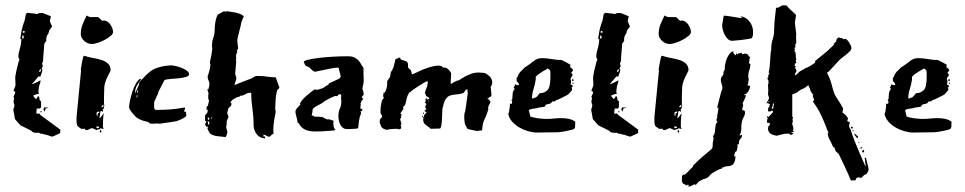

<svg xmlns="http://www.w3.org/2000/svg" viewBox="-20 -479 3618 720"><path d="M164 -361Q162 -353 158.5 -349Q155 -345 153 -333L154 -329Q154 -325 150 -320.5Q146 -316 146 -314L143 -274Q143 -271 142.5 -268Q142 -265 142 -262V-254Q142 -249 138 -242L140 -232V-233L141 -231Q138 -226 137.5 -225Q137 -224 136 -220L139 -218Q139 -212 138 -211L133 -196Q133 -194 130 -191L125 -193L100 -164H102Q104 -164 109 -166.5Q114 -169 119 -171Q125 -174 132 -178Q132 -170 129.5 -164.5Q127 -159 126 -152L124 -135L126 -127L118 -126L105 -121L106 -117L115 -107L123 -119L127 -115L129 -103L134 -99V-77L130 -72H118L116 -53H127Q129 -52 130.5 -49.5Q132 -47 134 -46L199 2L206 7V20L178 33Q172 33 171 32.5Q170 32 168.5 31.5Q167 31 162 29Q157 27 142 24Q138 22 138 22Q137 22 137 22.5Q137 23 136 23Q134 23 132 22L124 18Q124 19 120 19Q110 19 105.5 17.5Q101 16 97 11L57 -9Q57 -9 53.5 -12.5Q50 -16 46.5 -20.5Q43 -25 39.5 -28.5Q36 -32 36 -33L30 -67Q30 -70 32 -74.5Q34 -79 34 -83Q34 -88 32.5 -90Q31 -92 31 -97V-100V-101Q31 -103 32 -105Q33 -107 33 -110Q32 -111 32 -112L31 -117L36 -128Q36 -129 36.5 -129.5Q37 -130 37 -131V-133Q37 -136 34 -136.5Q31 -137 31 -140L38 -158V-167Q38 -172 37.5 -177Q37 -182 37 -189Q40 -209 43 -220.5Q46 -232 51 -252Q53 -252 53 -255Q53 -258 51 -259.5Q49 -261 49 -270Q49 -278 54.5 -297Q60 -316 60 -333H56Q58 -344 59.5 -355.5Q61 -367 65 -380L69 -393Q73 -402 73 -405L77 -426L82 -431Q87 -430 100.5 -429Q114 -428 119 -426Q123 -430 129 -430H141L171 -418L167 -402Q167 -397 171 -389.5Q175 -382 175 -379L163 -363ZM145 -76H163L151 -72L147 -60L143 -68ZM65 -346Q63 -346 63 -339Q63 -334 66 -334Q69 -334 69 -340Q69 -346 65 -346ZM127 -214V-212Q127 -209 129 -209Q131 -209 134 -215Q133 -216 133 -218V-221ZM69 -363Q65 -362 65 -359Q65 -356 69 -356Q73 -356 73 -359Q73 -363 69 -363ZM136 -62V-58H131L132 -62Z M279 0Q271 -4 269 -10Q267 -16 267 -25V-40L284 -214Q284 -215 283.5 -215.5Q283 -216 283 -218Q283 -217 284 -225Q285 -233 287 -243Q289 -253 291 -261.5Q293 -270 295 -270Q297 -270 302.5 -268Q308 -266 309 -266Q320 -263 334.5 -260.5Q349 -258 362.5 -253.5Q376 -249 385.5 -240Q395 -231 395 -215L384 -193Q379 -183 375.5 -172.5Q372 -162 371 -152Q371 -151 371 -145.5Q371 -140 370.5 -132.5Q370 -125 370 -117Q370 -109 370 -103V-87L372 -85Q372 -84 370.5 -81.5Q369 -79 369 -76L370 -73Q370 -72 368 -71Q366 -70 365 -70L367 -63Q366 -63 366 -62L364 -59Q364 -60 363.5 -60.5Q363 -61 363 -62L360 -63L357 -61Q356 -59 355 -49Q354 -39 352 -37H354Q357 -37 362.5 -45.5Q368 -54 369 -54Q367 -43 366.5 -28.5Q366 -14 366 -3L369 5L358 2L354 5Q352 5 346 7L342 9L327 2H322L307 9L299 8V4H284ZM283 -350Q283 -371 289.5 -387Q296 -403 305 -421L310 -418Q311 -418 313.5 -416.5Q316 -415 319 -415H345Q350 -415 356 -408Q362 -401 364 -401Q365 -401 366.5 -401.5Q368 -402 370 -402Q377 -402 383.5 -397.5Q390 -393 394.5 -386Q399 -379 401.5 -372Q404 -365 404 -359Q404 -352 394.5 -344Q385 -336 372.5 -329.5Q360 -323 346.5 -318.5Q333 -314 325 -314Q309 -314 296.5 -325Q284 -336 283 -350ZM342 -56Q342 -54 342.5 -49Q343 -44 345 -42L347 -54L352 -56V-61Q349 -61 345.5 -59Q342 -57 342 -56ZM343 2 351 1V-4L341 -5ZM357 9Q360 11 360 14Q360 18 357 18Q354 18 354 14Q354 9 357 9ZM361 -81V-78Q361 -76 363 -76L368 -81V-87Z M464 -77Q464 -84 467 -99.5Q470 -115 475.5 -132.5Q481 -150 489 -164.5Q497 -179 506 -184L509 -181Q502 -173 494.5 -160Q487 -147 487 -136V-128Q489 -135 495.5 -148.5Q502 -162 502 -168V-170Q510 -180 514 -183Q518 -186 526 -196L542 -210Q555 -220 570.5 -225Q586 -230 600 -232L620 -234Q626 -234 638 -231.5Q650 -229 661 -224.5Q672 -220 680.5 -214Q689 -208 689 -201Q689 -194 677.5 -190.5Q666 -187 651 -185.5Q636 -184 620.5 -183Q605 -182 597 -179L573 -133L574 -131Q569 -120 563.5 -108.5Q558 -97 558 -95V-74L562 -67H571Q593 -67 616 -68.5Q639 -70 674 -76L673 -68L670 -63Q670 -61 673.5 -60Q677 -59 679 -59Q677 -57 677 -54Q677 -52 678 -51Q679 -50 679 -48Q679 -43 672 -38.5Q665 -34 656 -30Q647 -26 638.5 -24Q630 -22 627 -22L577 -15Q574 -16 568 -16Q563 -16 559.5 -15.5Q556 -15 552 -15Q541 -15 539.5 -18Q538 -21 534 -22Q518 -25 507 -30Q496 -35 490 -40Q488 -42 483.5 -47Q479 -52 474.5 -57.5Q470 -63 467 -68.5Q464 -74 464 -77ZM494 -126Q494 -124 493 -121Q492 -118 492 -116L494 -111Q495 -113 495 -121ZM496 -130Q496 -132 497 -135Q498 -138 498 -140V-142Q494 -139 494 -132Z M765 -168Q764 -174 761.5 -178.5Q759 -183 759 -190V-192Q758 -193 758 -194L760 -196Q762 -203 765.5 -215Q769 -227 769 -238L767 -243Q767 -247 770.5 -261.5Q774 -276 776 -296Q776 -298 775.5 -301Q775 -304 775 -306Q775 -325 780 -337.5Q785 -350 785 -368Q785 -374 786 -384Q787 -394 789 -403Q791 -412 794 -419Q797 -426 800 -426L820 -437Q824 -436 825 -435.5Q826 -435 827 -435Q827 -435 831 -437Q835 -436 844 -435Q853 -434 862.5 -432Q872 -430 881 -426.5Q890 -423 894 -417L885 -396Q885 -392 882.5 -382.5Q880 -373 877.5 -362.5Q875 -352 872.5 -342Q870 -332 870 -328Q870 -324 871 -313.5Q872 -303 873 -298Q873 -296 870.5 -293Q868 -290 868 -288Q870 -288 870 -286Q870 -284 867.5 -279.5Q865 -275 865 -267L866 -261L864 -253L866 -252Q866 -252 865.5 -244Q865 -236 864 -227Q863 -218 862.5 -210Q862 -202 862 -201L866 -188V-182L859 -161L866 -162Q869 -164 876.5 -167Q884 -170 892 -173Q900 -176 907.5 -179Q915 -182 918 -183Q920 -183 929 -188.5Q938 -194 940 -194H953Q967 -194 983 -191.5Q999 -189 1014 -189L1028 -150L1019 -140Q1014 -120 1013.5 -105.5Q1013 -91 1012 -70Q1014 -62 1014 -60Q1011 -46 1008 -27.5Q1005 -9 1005 8Q1005 18 1006 22L1001 25Q998 26 995.5 30Q993 34 988 34Q986 34 979.5 30Q973 26 969 26H967L969 29L967 31Q967 33 971 33H974V40Q953 39 942 23.5Q931 8 931 -9Q931 -41 926.5 -71.5Q922 -102 922 -131H920Q907 -131 899.5 -125.5Q892 -120 881 -120L878 -117Q878 -116 875 -115L873 -116Q867 -114 857 -108Q847 -102 844 -94Q848 -94 848 -89Q848 -82 841.5 -77.5Q835 -73 835 -67L832 -55L837 -41L830 -24V-11L828 -2L833 17L827 35L798 32Q796 32 794.5 31.5Q793 31 792 31H790L776 27L767 21Q766 20 762.5 13Q759 6 758 4L760 -5L756 -3L750 -9L749 -13L754 -24L749 -26V-47Q750 -47 755 -53L758 -58L759 -67L754 -69L755 -78L760 -83Q760 -86 762 -93Q764 -100 764 -102L761 -108V-122L762 -130L757 -145L761 -143Q761 -145 763 -150.5Q765 -156 765 -159ZM760 -18V-11L765 -14L764 -24L758 -23ZM761 -38Q759 -38 759 -35Q759 -30 762 -30Q765 -30 765 -34Q765 -38 762 -38ZM773 -39Q771 -37 771 -36Q771 -35 773 -35Q776 -35 776 -37Q776 -39 774 -39Z M1213 -32Q1231 -27 1231 -25L1230 -16Q1230 -5 1234 3Q1236 7 1238 8Q1238 10 1229.5 10.5Q1221 11 1209.5 12Q1198 13 1186.5 13.5Q1175 14 1168 14H1161Q1139 14 1124 7Q1109 0 1100 -17L1096 -19L1094 -32Q1092 -40 1090 -47Q1088 -54 1088 -62Q1089 -68 1093 -72.5Q1097 -77 1100.5 -80.5Q1104 -84 1106 -86Q1108 -88 1105 -88Q1105 -93 1111 -101Q1117 -109 1126 -117Q1135 -125 1144.5 -132.5Q1154 -140 1160 -144L1168 -142Q1170 -142 1178.5 -144.5Q1187 -147 1192 -149L1206 -159Q1213 -160 1213 -166L1252 -184Q1253 -186 1255.5 -188.5Q1258 -191 1258 -192L1250 -224Q1250 -226 1247 -226Q1246 -226 1246 -225.5Q1246 -225 1245 -225H1243Q1238 -225 1225.5 -223Q1213 -221 1200 -218Q1187 -215 1176.5 -213Q1166 -211 1166 -211Q1165 -210 1163 -210Q1157 -210 1150.5 -216Q1144 -222 1139 -227L1129 -231L1124 -235Q1124 -237 1123 -238.5Q1122 -240 1121 -242L1119 -246Q1119 -251 1135.5 -255Q1152 -259 1177 -262Q1202 -265 1230.5 -266.5Q1259 -268 1283 -268H1286Q1300 -268 1309 -263.5Q1318 -259 1324 -252.5Q1330 -246 1334 -238.5Q1338 -231 1343 -225V-208Q1343 -197 1343.5 -190.5Q1344 -184 1344 -178Q1344 -172 1343 -165.5Q1342 -159 1339 -148Q1339 -143 1341 -139.5Q1343 -136 1343 -132V-131L1344 -124L1336 -115L1342 -108L1335 -99Q1335 -97 1333.5 -94Q1332 -91 1332 -89L1333 -88L1331 -72L1339 -70L1338 -64L1332 -61L1334 -57L1333 -50Q1328 -41 1326 -24Q1324 -7 1323 1Q1322 3 1315.5 3.5Q1309 4 1301.5 4.5Q1294 5 1287.5 5Q1281 5 1281 5Q1272 5 1265.5 0Q1259 -5 1255.5 -12.5Q1252 -20 1250.5 -28.5Q1249 -37 1249 -44Q1249 -61 1254.5 -71.5Q1260 -82 1260 -101Q1258 -109 1259.5 -117.5Q1261 -126 1252 -126Q1250 -124 1247.5 -121.5Q1245 -119 1243 -118Q1242 -119 1238 -119Q1236 -119 1229 -116Q1222 -113 1214 -109Q1206 -105 1199.5 -101Q1193 -97 1192 -95Q1181 -88 1170.5 -83Q1160 -78 1153 -71L1151 -56Q1151 -55 1150 -51.5Q1149 -48 1149 -45L1150 -44L1154 -47L1157 -42Q1164 -41 1171 -41.5Q1178 -42 1181 -40Q1182 -40 1182.5 -40.5Q1183 -41 1184 -41Q1189 -41 1196.5 -36Q1204 -31 1210 -31Q1212 -31 1213 -32Z M1575 -135Q1575 -140 1579.5 -149.5Q1584 -159 1584 -172V-174H1581Q1579 -174 1569.5 -168.5Q1560 -163 1549 -156Q1538 -149 1529 -142.5Q1520 -136 1519 -133L1517 -135Q1515 -133 1510 -123.5Q1505 -114 1501 -91Q1497 -80 1491 -78L1493 -71L1481 -53L1486 -51Q1484 -47 1484 -42Q1484 -39 1485 -38L1482 -36Q1481 -34 1481 -31Q1481 -26 1483 -23Q1485 -20 1485 -15Q1485 -13 1484.5 -12.5Q1484 -12 1484 -10L1482 -9L1485 -3L1483 4Q1481 4 1480 5Q1479 6 1477 6Q1475 6 1472.5 5Q1470 4 1465 4Q1457 4 1446.5 5Q1436 6 1431 8Q1414 5 1409 -5.5Q1404 -16 1404 -24Q1404 -30 1405.5 -32Q1407 -34 1408.5 -35.5Q1410 -37 1411.5 -38.5Q1413 -40 1413 -44Q1413 -46 1412 -46L1407 -55V-67Q1407 -68 1407 -71.5Q1407 -75 1408 -80L1410 -92Q1411 -97 1412 -100Q1413 -103 1414 -105L1420 -113L1417 -116Q1417 -118 1417 -121.5Q1417 -125 1418 -128Q1419 -132 1420 -134Q1420 -134 1422 -130Q1432 -147 1432 -166V-175L1443 -191Q1443 -195 1444 -198L1446 -209Q1454 -220 1457.5 -233.5Q1461 -247 1463 -257L1470 -260Q1472 -260 1473 -261.5Q1474 -263 1477 -263Q1482 -263 1481.5 -260Q1481 -257 1485 -255Q1492 -253 1501 -250Q1510 -247 1510 -237V-229Q1510 -226 1511 -225L1515 -221Q1522 -216 1522 -211.5Q1522 -207 1526 -200Q1536 -204 1548 -210Q1560 -216 1573.5 -221Q1587 -226 1600 -229.5Q1613 -233 1625 -233Q1629 -233 1630.5 -232Q1632 -231 1637 -231L1639 -227Q1640 -226 1642 -226H1645Q1655 -226 1663.5 -216.5Q1672 -207 1672 -202Q1672 -196 1671 -187Q1670 -178 1670 -164L1678 -168Q1681 -171 1687 -173L1692 -176Q1698 -176 1705.5 -181Q1713 -186 1723 -191.5Q1733 -197 1746 -202Q1759 -207 1775 -207Q1783 -207 1792 -206Q1801 -205 1807 -200L1817 -192Q1821 -187 1823.5 -181.5Q1826 -176 1826 -170Q1826 -161 1820 -154L1822 -133Q1822 -131 1822.5 -129Q1823 -127 1823 -125Q1823 -117 1820 -116.5Q1817 -116 1815 -114L1807 -108L1814 -106L1817 -100L1814 -99H1820Q1818 -92 1816.5 -89.5Q1815 -87 1814 -85.5Q1813 -84 1812 -81.5Q1811 -79 1810 -72L1812 -70L1811 -68Q1806 -52 1802.5 -44Q1799 -36 1796 -29.5Q1793 -23 1791 -14.5Q1789 -6 1788 10L1774 11L1772 13L1734 5Q1732 3 1726.5 -7.5Q1721 -18 1721 -39Q1721 -52 1722 -54Q1723 -56 1725 -64L1734 -128L1733 -144Q1725 -143 1723 -137Q1721 -131 1714 -129Q1700 -125 1688 -124.5Q1676 -124 1667 -120.5Q1658 -117 1651.5 -107.5Q1645 -98 1641 -77Q1639 -76 1638.5 -63.5Q1638 -51 1637.5 -36Q1637 -21 1635 -9Q1633 3 1629 3L1595 4Q1587 -4 1577.5 -10Q1568 -16 1567 -28V-35H1570Q1563 -39 1563 -47L1571 -37V-39Q1570 -40 1570 -46Q1572 -48 1574 -51Q1576 -54 1580 -58L1571 -63Q1573 -64 1574.5 -66Q1576 -68 1579 -68Q1578 -72 1576.5 -73Q1575 -74 1575 -78Q1575 -81 1576 -84L1579 -87Q1578 -93 1572 -94Q1577 -97 1576 -103Q1575 -109 1579 -109L1583 -105Q1585 -108 1586.5 -107.5Q1588 -107 1590 -109Q1590 -113 1583 -116Q1576 -119 1576 -126Q1576 -127 1574.5 -128Q1573 -129 1573 -131ZM1569 -57Q1570 -57 1570 -54Q1570 -52 1568 -52Q1566 -52 1566 -53Q1566 -57 1569 -57ZM1581 -112Q1583 -110 1583 -109H1581Q1579 -109 1579 -110Q1579 -112 1581 -112ZM1585 -101Q1585 -99 1587 -99Q1588 -100 1588 -101L1587 -102Q1585 -102 1585 -101Z M1982 -112Q1988 -112 1991.5 -115Q1995 -118 1997 -121Q1999 -124 2001.5 -127Q2004 -130 2008 -130Q2021 -130 2032.5 -140.5Q2044 -151 2044 -190V-209Q2044 -214 2040 -218Q2036 -222 2034 -222Q2033 -221 2027 -218Q2021 -215 2014 -210.5Q2007 -206 2000 -201Q1993 -196 1989 -191V-181Q1987 -165 1981 -146Q1975 -127 1975 -110H1981ZM2125 -141 2112 -126 2106 -122Q2095 -117 2085 -111.5Q2075 -106 2065 -103L2061 -99H2056Q2050 -99 2048.5 -95Q2047 -91 2041 -90Q2030 -88 2027 -86Q2024 -84 2024 -83Q2025 -81 2025 -81Q2025 -80 2021.5 -79Q2018 -78 2014 -77.5Q2010 -77 2007 -76.5Q2004 -76 2005 -76H2000Q1997 -73 1984 -72Q1971 -71 1963 -66L1969 -42Q1974 -40 1982.5 -38Q1991 -36 2000 -35Q2009 -34 2017 -33.5Q2025 -33 2029 -33Q2043 -33 2056.5 -34.5Q2070 -36 2085 -36Q2099 -36 2112 -33.5Q2125 -31 2137 -23V-16Q2137 -11 2136.5 -4.5Q2136 2 2133 4L2129 6Q2128 7 2121 8.5Q2114 10 2105 12Q2096 14 2086.5 15.5Q2077 17 2072 17Q2052 17 2032.5 17.5Q2013 18 1993 18Q1978 18 1960.5 13Q1943 8 1927.5 -1Q1912 -10 1900.5 -23Q1889 -36 1886 -52L1889 -59Q1889 -61 1890 -67Q1891 -73 1892 -81V-90H1899L1900 -91Q1900 -97 1901 -98Q1901 -99 1899.5 -100.5Q1898 -102 1898 -104Q1898 -105 1901 -107L1902 -120Q1902 -124 1902.5 -129Q1903 -134 1907 -142L1910 -144Q1910 -148 1906 -152Q1909 -153 1910 -158Q1911 -163 1913 -163Q1914 -163 1914 -162.5Q1914 -162 1915 -162L1919 -159Q1920 -160 1920 -160H1923Q1926 -160 1926 -162Q1926 -167 1921.5 -170.5Q1917 -174 1917 -179Q1917 -181 1918 -182Q1918 -184 1917 -185Q1916 -186 1916 -187L1919 -188Q1925 -203 1932.5 -211Q1940 -219 1949 -227L1954 -230Q1968 -239 1981.5 -250Q1995 -261 2012 -261Q2029 -261 2048.5 -257.5Q2068 -254 2086 -254Q2110 -242 2113.5 -239.5Q2117 -237 2119 -237L2118 -227L2126 -221L2129 -215L2122 -206L2128 -198L2122 -189Q2120 -187 2120 -184Q2120 -181 2120 -179L2121 -178L2122 -173L2120 -162L2127 -159V-153L2123 -150L2125 -147ZM2127 -182H2129Q2131 -182 2131 -179Q2131 -175 2127 -175Q2125 -175 2125 -179Q2125 -182 2127 -182ZM2131 -168Q2131 -164 2129 -164Q2127 -164 2127 -168Q2127 -170 2128 -170Q2129 -170 2131 -168Z M2331 -361Q2329 -353 2325.5 -349Q2322 -345 2320 -333L2321 -329Q2321 -325 2317 -320.5Q2313 -316 2313 -314L2310 -274Q2310 -271 2309.5 -268Q2309 -265 2309 -262V-254Q2309 -249 2305 -242L2307 -232V-233L2308 -231Q2305 -226 2304.5 -225Q2304 -224 2303 -220L2306 -218Q2306 -212 2305 -211L2300 -196Q2300 -194 2297 -191L2292 -193L2267 -164H2269Q2271 -164 2276 -166.5Q2281 -169 2286 -171Q2292 -174 2299 -178Q2299 -170 2296.5 -164.5Q2294 -159 2293 -152L2291 -135L2293 -127L2285 -126L2272 -121L2273 -117L2282 -107L2290 -119L2294 -115L2296 -103L2301 -99V-77L2297 -72H2285L2283 -53H2294Q2296 -52 2297.5 -49.5Q2299 -47 2301 -46L2366 2L2373 7V20L2345 33Q2339 33 2338 32.5Q2337 32 2335.5 31.5Q2334 31 2329 29Q2324 27 2309 24Q2305 22 2305 22Q2304 22 2304 22.5Q2304 23 2303 23Q2301 23 2299 22L2291 18Q2291 19 2287 19Q2277 19 2272.5 17.5Q2268 16 2264 11L2224 -9Q2224 -9 2220.5 -12.5Q2217 -16 2213.5 -20.5Q2210 -25 2206.5 -28.5Q2203 -32 2203 -33L2197 -67Q2197 -70 2199 -74.5Q2201 -79 2201 -83Q2201 -88 2199.5 -90Q2198 -92 2198 -97V-100V-101Q2198 -103 2199 -105Q2200 -107 2200 -110Q2199 -111 2199 -112L2198 -117L2203 -128Q2203 -129 2203.5 -129.5Q2204 -130 2204 -131V-133Q2204 -136 2201 -136.5Q2198 -137 2198 -140L2205 -158V-167Q2205 -172 2204.5 -177Q2204 -182 2204 -189Q2207 -209 2210 -220.5Q2213 -232 2218 -252Q2220 -252 2220 -255Q2220 -258 2218 -259.5Q2216 -261 2216 -270Q2216 -278 2221.5 -297Q2227 -316 2227 -333H2223Q2225 -344 2226.5 -355.5Q2228 -367 2232 -380L2236 -393Q2240 -402 2240 -405L2244 -426L2249 -431Q2254 -430 2267.5 -429Q2281 -428 2286 -426Q2290 -430 2296 -430H2308L2338 -418L2334 -402Q2334 -397 2338 -389.5Q2342 -382 2342 -379L2330 -363ZM2312 -76H2330L2318 -72L2314 -60L2310 -68ZM2232 -346Q2230 -346 2230 -339Q2230 -334 2233 -334Q2236 -334 2236 -340Q2236 -346 2232 -346ZM2294 -214V-212Q2294 -209 2296 -209Q2298 -209 2301 -215Q2300 -216 2300 -218V-221ZM2236 -363Q2232 -362 2232 -359Q2232 -356 2236 -356Q2240 -356 2240 -359Q2240 -363 2236 -363ZM2303 -62V-58H2298L2299 -62Z M2446 0Q2438 -4 2436 -10Q2434 -16 2434 -25V-40L2451 -214Q2451 -215 2450.5 -215.5Q2450 -216 2450 -218Q2450 -217 2451 -225Q2452 -233 2454 -243Q2456 -253 2458 -261.5Q2460 -270 2462 -270Q2464 -270 2469.5 -268Q2475 -266 2476 -266Q2487 -263 2501.5 -260.5Q2516 -258 2529.5 -253.5Q2543 -249 2552.5 -240Q2562 -231 2562 -215L2551 -193Q2546 -183 2542.5 -172.5Q2539 -162 2538 -152Q2538 -151 2538 -145.5Q2538 -140 2537.5 -132.5Q2537 -125 2537 -117Q2537 -109 2537 -103V-87L2539 -85Q2539 -84 2537.5 -81.5Q2536 -79 2536 -76L2537 -73Q2537 -72 2535 -71Q2533 -70 2532 -70L2534 -63Q2533 -63 2533 -62L2531 -59Q2531 -60 2530.5 -60.5Q2530 -61 2530 -62L2527 -63L2524 -61Q2523 -59 2522 -49Q2521 -39 2519 -37H2521Q2524 -37 2529.5 -45.5Q2535 -54 2536 -54Q2534 -43 2533.5 -28.5Q2533 -14 2533 -3L2536 5L2525 2L2521 5Q2519 5 2513 7L2509 9L2494 2H2489L2474 9L2466 8V4H2451ZM2450 -350Q2450 -371 2456.5 -387Q2463 -403 2472 -421L2477 -418Q2478 -418 2480.5 -416.5Q2483 -415 2486 -415H2512Q2517 -415 2523 -408Q2529 -401 2531 -401Q2532 -401 2533.5 -401.5Q2535 -402 2537 -402Q2544 -402 2550.5 -397.5Q2557 -393 2561.5 -386Q2566 -379 2568.5 -372Q2571 -365 2571 -359Q2571 -352 2561.5 -344Q2552 -336 2539.5 -329.5Q2527 -323 2513.5 -318.5Q2500 -314 2492 -314Q2476 -314 2463.5 -325Q2451 -336 2450 -350ZM2509 -56Q2509 -54 2509.5 -49Q2510 -44 2512 -42L2514 -54L2519 -56V-61Q2516 -61 2512.5 -59Q2509 -57 2509 -56ZM2510 2 2518 1V-4L2508 -5ZM2524 9Q2527 11 2527 14Q2527 18 2524 18Q2521 18 2521 14Q2521 9 2524 9ZM2528 -81V-78Q2528 -76 2530 -76L2535 -81V-87Z M2562 214Q2557 214 2557.5 214Q2558 214 2555 217Q2552 214 2549 213Q2546 212 2543.5 210.5Q2541 209 2539 206Q2537 203 2537 196Q2537 190 2537.5 184Q2538 178 2543 175L2545 177Q2547 177 2552 172.5Q2557 168 2562 163Q2567 158 2571.5 153Q2576 148 2578 147L2579 142L2581 140Q2600 121 2614.5 108.5Q2629 96 2646 82Q2653 77 2652.5 66Q2652 55 2655 47V42Q2655 40 2657 38L2654 35V29L2655 31Q2661 21 2661.5 10Q2662 -1 2664 -12Q2664 -14 2667 -17.5Q2670 -21 2670 -24L2667 -26V-34H2669Q2669 -46 2671.5 -55.5Q2674 -65 2674 -76L2667 -75L2670 -78L2685 -137Q2689 -142 2689 -149Q2689 -157 2686 -164.5Q2683 -172 2683 -180Q2683 -185 2686 -191L2691 -197Q2693 -199 2693 -203V-207Q2693 -210 2695.5 -213.5Q2698 -217 2698 -221V-222V-230Q2699 -236 2701 -245Q2703 -254 2707 -262.5Q2711 -271 2716.5 -278Q2722 -285 2730 -287Q2730 -284 2730.5 -280Q2731 -276 2735 -276L2736 -271Q2741 -274 2741 -276Q2741 -279 2740 -281Q2745 -276 2745 -274Q2747 -279 2752 -279Q2757 -279 2761 -282Q2761 -276 2767 -276L2773 -278H2775Q2779 -278 2785 -274L2787 -270Q2787 -268 2788.5 -267.5Q2790 -267 2790 -265L2794 -268Q2792 -265 2790.5 -256Q2789 -247 2789 -244V-242Q2790 -240 2792 -240Q2794 -240 2794 -238Q2794 -226 2790 -216.5Q2786 -207 2786 -193V-188L2788 -183Q2788 -180 2787 -176.5Q2786 -173 2786 -169V-167L2784 -162L2783 -161Q2783 -159 2786 -158Q2789 -157 2791 -157H2793Q2793 -148 2786.5 -137Q2780 -126 2770 -124Q2770 -122 2773 -122Q2776 -122 2777 -123Q2777 -116 2771 -104.5Q2765 -93 2765 -91V-89Q2767 -87 2767 -86Q2767 -81 2765 -77Q2763 -73 2763 -70Q2764 -65 2768.5 -65Q2773 -65 2774 -58Q2774 -49 2769 -40.5Q2764 -32 2762 -22Q2759 -9 2760 2.5Q2761 14 2753 29H2755Q2756 29 2757.5 28Q2759 27 2763 27Q2763 35 2757 41.5Q2751 48 2751 55V59Q2751 63 2745 63L2746 72Q2746 74 2744 80.5Q2742 87 2742 89H2741Q2737 89 2735 96.5Q2733 104 2733 107V108Q2734 107 2738 107Q2738 123 2731.5 134Q2725 145 2700 145L2694 148Q2693 148 2691 149Q2689 150 2687 150L2688 153Q2679 154 2665 162Q2651 170 2646 174L2639 182Q2631 190 2621.5 192Q2612 194 2601 202Q2597 204 2594.5 208.5Q2592 213 2587 215V212Q2582 212 2575 216.5Q2568 221 2562 221H2559Q2563 220 2563 218Q2563 217 2562.5 216.5Q2562 216 2562 214ZM2689 -391Q2691 -399 2691.5 -405Q2692 -411 2694 -420H2700Q2704 -420 2713 -418.5Q2722 -417 2731.5 -415.5Q2741 -414 2750 -412.5Q2759 -411 2763 -411Q2763 -413 2760 -414.5Q2757 -416 2757 -418Q2778 -415 2791 -398Q2804 -381 2804 -359Q2804 -355 2803.5 -348Q2803 -341 2799 -336Q2798 -335 2787 -333Q2776 -331 2763 -329.5Q2750 -328 2738 -327Q2726 -326 2723 -326Q2715 -327 2708.5 -333.5Q2702 -340 2697.5 -349Q2693 -358 2690.5 -367.5Q2688 -377 2688 -385Q2688 -387 2688.5 -388Q2689 -389 2689 -391Z M2857 -32 2862 -36H2857V-41Q2857 -42 2859 -44L2862 -40L2879 -59Q2878 -61 2878 -62Q2878 -63 2875 -65Q2872 -62 2871 -61.5Q2870 -61 2861 -61Q2860 -63 2860 -66Q2860 -74 2863.5 -79Q2867 -84 2867 -89H2865Q2863 -89 2860 -93Q2858 -93 2856.5 -91.5Q2855 -90 2854 -90Q2855 -94 2859.5 -101.5Q2864 -109 2864 -112L2860 -125Q2860 -128 2860.5 -132Q2861 -136 2861 -141Q2861 -146 2860.5 -151Q2860 -156 2860 -162L2862 -166Q2862 -180 2860 -180.5Q2858 -181 2858 -186Q2858 -187 2862 -191Q2860 -193 2860 -194Q2860 -196 2862.5 -199Q2865 -202 2865 -206L2862 -207Q2865 -215 2866 -227Q2867 -239 2868 -251.5Q2869 -264 2869.5 -274.5Q2870 -285 2872 -291Q2872 -316 2877.5 -331.5Q2883 -347 2883 -367Q2883 -377 2884 -391Q2885 -405 2886.5 -417.5Q2888 -430 2889 -439Q2890 -448 2890 -450H2897L2914 -459H2925Q2930 -459 2933.5 -454Q2937 -449 2943 -444L2959 -429L2965 -423Q2965 -421 2964.5 -418.5Q2964 -416 2964 -414L2961 -396Q2961 -389 2963.5 -371.5Q2966 -354 2966 -347Q2965 -345 2965 -345L2966 -319Q2966 -317 2964 -315Q2962 -313 2962 -308Q2963 -306 2963 -304Q2963 -300 2960 -300Q2957 -300 2957 -298L2958 -297H2962Q2962 -295 2960.5 -292Q2959 -289 2959 -287Q2963 -285 2964 -276Q2965 -267 2965 -257L2967 -256Q2966 -254 2965 -253.5Q2964 -253 2964 -251Q2964 -249 2966 -247Q2966 -242 2963 -241.5Q2960 -241 2960 -233Q2960 -230 2966 -230Q2960 -224 2960 -225Q2960 -223 2964 -222L2967 -212Q2961 -204 2961 -198V-196Q2966 -198 2970.5 -203Q2975 -208 2979 -211L2999 -222L2997 -223Q3002 -223 3008.5 -226.5Q3015 -230 3021 -233.5Q3027 -237 3031.5 -240.5Q3036 -244 3037 -244Q3037 -246 3036.5 -247Q3036 -248 3036 -249L3039 -252L3083 -288L3092 -297Q3094 -298 3099.5 -303.5Q3105 -309 3107 -311L3109 -313H3105L3117 -325Q3116 -326 3116 -327Q3116 -331 3120 -335Q3124 -339 3127 -339Q3128 -339 3128.5 -337.5Q3129 -336 3131 -336L3136 -337Q3137 -337 3139.5 -334.5Q3142 -332 3144 -332Q3146 -332 3147 -332.5Q3148 -333 3150 -333Q3153 -333 3157 -329Q3161 -325 3164.5 -319.5Q3168 -314 3170.5 -308Q3173 -302 3173 -298L3170 -290L3164 -284Q3155 -275 3145 -268Q3135 -261 3127 -253L3089 -212L3081 -206Q3086 -198 3091.5 -184Q3097 -170 3097 -168L3105 -139Q3109 -124 3120.5 -107.5Q3132 -91 3142 -72L3139 -57L3150 -49L3160 -36L3157 -25L3167 -20L3164 -8Q3164 -6 3165 -2Q3166 2 3168 3L3170 7Q3175 25 3184.5 49Q3194 73 3203.5 95Q3213 117 3219.5 131.5Q3226 146 3226 146V136Q3224 134 3224 125Q3224 116 3222 114L3227 112Q3230 125 3232 132Q3234 139 3235 143.5Q3236 148 3236.5 150.5Q3237 153 3237 156Q3237 160 3236 162L3231 172L3220 178L3210 188L3198 186L3191 189L3188 197Q3184 198 3180 197.5Q3176 197 3171 198L3169 194Q3167 188 3161 174.5Q3155 161 3148 146Q3141 131 3134.5 117.5Q3128 104 3125 98L3114 88L3109 74L3104 72L3097 56Q3089 42 3086.5 34.5Q3084 27 3084 23Q3084 20 3087 18L3081 6L3077 -6Q3057 -55 3043.5 -76Q3030 -97 3028 -99V-101H3033V-104Q3033 -106 3030.5 -111.5Q3028 -117 3028 -118V-120Q3028 -122 3029 -122.5Q3030 -123 3030 -125H3028L3022 -134Q3020 -135 3018 -143Q3016 -151 3014 -153L3011 -160Q3001 -150 2989.5 -145.5Q2978 -141 2969 -132L2951 -125V-41L2954 -40Q2952 -34 2952 -30Q2952 -26 2954 -26L2952 -21Q2951 -19 2951 -16Q2951 -11 2953 -7Q2955 -3 2955 2V7L2953 9L2957 14Q2956 15 2955.5 16Q2955 17 2953 18V16Q2947 18 2946 19L2956 21Q2950 27 2945 27Q2941 24 2940.5 23Q2940 22 2935 22Q2924 22 2912 25Q2900 28 2893 30Q2873 27 2866.5 19.5Q2860 12 2860 4Q2860 0 2861 -2V-3Q2861 -7 2864 -7.5Q2867 -8 2867 -16Q2867 -19 2856 -19ZM3198 34 3195 40 3186 29Q3186 29 3183 21L3188 24ZM2875 -71Q2880 -71 2880 -75Q2880 -79 2883 -92Q2881 -92 2879 -89Q2877 -86 2877 -84Q2877 -83 2877.5 -83Q2878 -83 2878 -82Q2878 -80 2876 -78Q2874 -76 2874 -73Q2874 -72 2875 -71ZM3219 83 3221 88 3218 93 3212 91 3215 85ZM3172 -3Q3174 -4 3174 -4Q3178 -4 3178 0Q3178 3 3175 3Q3171 3 3171 -1Q3171 -2 3172 -3ZM3210 73H3212Q3214 73 3214 74Q3214 76 3212 77Q3210 78 3208 78Q3206 78 3206 77Q3206 75 3210 73ZM3180 9Q3181 11 3181 11V12V13Q3177 13 3177 8H3178Q3179 8 3180 9ZM3202 53 3204 56 3196 54ZM2864 -99H2862L2861 -98Q2861 -97 2865 -95ZM2867 -75V-80Q2866 -80 2865 -77Z M3393 -112Q3399 -112 3402.5 -115Q3406 -118 3408 -121Q3410 -124 3412.5 -127Q3415 -130 3419 -130Q3432 -130 3443.5 -140.5Q3455 -151 3455 -190V-209Q3455 -214 3451 -218Q3447 -222 3445 -222Q3444 -221 3438 -218Q3432 -215 3425 -210.5Q3418 -206 3411 -201Q3404 -196 3400 -191V-181Q3398 -165 3392 -146Q3386 -127 3386 -110H3392ZM3536 -141 3523 -126 3517 -122Q3506 -117 3496 -111.5Q3486 -106 3476 -103L3472 -99H3467Q3461 -99 3459.5 -95Q3458 -91 3452 -90Q3441 -88 3438 -86Q3435 -84 3435 -83Q3436 -81 3436 -81Q3436 -80 3432.5 -79Q3429 -78 3425 -77.5Q3421 -77 3418 -76.5Q3415 -76 3416 -76H3411Q3408 -73 3395 -72Q3382 -71 3374 -66L3380 -42Q3385 -40 3393.5 -38Q3402 -36 3411 -35Q3420 -34 3428 -33.5Q3436 -33 3440 -33Q3454 -33 3467.5 -34.5Q3481 -36 3496 -36Q3510 -36 3523 -33.5Q3536 -31 3548 -23V-16Q3548 -11 3547.5 -4.5Q3547 2 3544 4L3540 6Q3539 7 3532 8.5Q3525 10 3516 12Q3507 14 3497.5 15.5Q3488 17 3483 17Q3463 17 3443.5 17.5Q3424 18 3404 18Q3389 18 3371.5 13Q3354 8 3338.5 -1Q3323 -10 3311.5 -23Q3300 -36 3297 -52L3300 -59Q3300 -61 3301 -67Q3302 -73 3303 -81V-90H3310L3311 -91Q3311 -97 3312 -98Q3312 -99 3310.5 -100.5Q3309 -102 3309 -104Q3309 -105 3312 -107L3313 -120Q3313 -124 3313.5 -129Q3314 -134 3318 -142L3321 -144Q3321 -148 3317 -152Q3320 -153 3321 -158Q3322 -163 3324 -163Q3325 -163 3325 -162.5Q3325 -162 3326 -162L3330 -159Q3331 -160 3331 -160H3334Q3337 -160 3337 -162Q3337 -167 3332.5 -170.5Q3328 -174 3328 -179Q3328 -181 3329 -182Q3329 -184 3328 -185Q3327 -186 3327 -187L3330 -188Q3336 -203 3343.5 -211Q3351 -219 3360 -227L3365 -230Q3379 -239 3392.5 -250Q3406 -261 3423 -261Q3440 -261 3459.5 -257.5Q3479 -254 3497 -254Q3521 -242 3524.5 -239.5Q3528 -237 3530 -237L3529 -227L3537 -221L3540 -215L3533 -206L3539 -198L3533 -189Q3531 -187 3531 -184Q3531 -181 3531 -179L3532 -178L3533 -173L3531 -162L3538 -159V-153L3534 -150L3536 -147ZM3538 -182H3540Q3542 -182 3542 -179Q3542 -175 3538 -175Q3536 -175 3536 -179Q3536 -182 3538 -182ZM3542 -168Q3542 -164 3540 -164Q3538 -164 3538 -168Q3538 -170 3539 -170Q3540 -170 3542 -168Z"/></svg>

Font: East Sea Dokdo Cyrillic
Style: Regular
Weight: 400
Version: Version 1.00 July 4, 2018, initial release